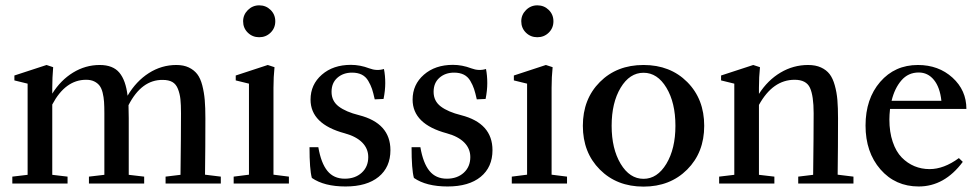

<svg xmlns="http://www.w3.org/2000/svg" viewBox="-20 -691 3684 723"><path d="M26.4 0V-25.9L84 -32.7V-376L34.2 -388.2V-406.7L155.3 -446.3L180.2 -438Q176.8 -397.9 176.8 -360.4V-338.4Q208.5 -389.2 255.1 -417.7Q301.8 -446.3 355.5 -446.3Q405.3 -446.3 429.4 -417.5Q453.6 -388.7 460.4 -330.6Q492.7 -385.3 540.5 -415.8Q588.4 -446.3 644 -446.3Q671.4 -446.3 690.9 -437Q710.4 -427.7 722.7 -411.9Q734.9 -396 741.7 -369.6Q748.5 -343.3 751 -314.5Q753.4 -285.6 753.4 -245.6Q753.4 -137.2 752 -33.2L811.5 -25.9V0H603.5V-25.9L659.7 -32.7Q661.6 -184.1 661.6 -264.6Q661.6 -296.9 659.4 -317.4Q657.2 -337.9 650.1 -356Q643.1 -374 629.2 -382.1Q615.2 -390.1 592.8 -390.1Q513.2 -391.1 463.9 -294.9Q464.8 -263.7 464.8 -245.6V-32.7L522.9 -25.9V0H314.9V-25.9L373 -32.7V-264.6Q373 -290 371.8 -307.6Q370.6 -325.2 366.5 -342Q362.3 -358.9 354.7 -368.7Q347.2 -378.4 334.7 -384.5Q322.3 -390.6 304.2 -390.6Q226.1 -390.6 176.8 -297.4V-32.7L234.4 -25.9V0Z M895.5 -610.8Q895.5 -635.3 913.3 -653.1Q931.2 -670.9 956.1 -670.9Q981.4 -670.9 999 -653.6Q1016.6 -636.2 1016.6 -610.8Q1016.6 -585.4 999 -568.1Q981.4 -550.8 956.1 -550.8Q930.7 -550.8 913.1 -568.1Q895.5 -585.4 895.5 -610.8ZM859.9 0V-25.9L917.5 -33.2V-376L867.7 -388.2V-406.7L988.3 -446.3L1013.7 -438Q1009.8 -401.4 1009.8 -360.4V-33.2L1067.9 -25.9V0Z M1281.2 11.2Q1200.7 11.2 1154.3 -21Q1145.5 -53.2 1145.5 -136.7H1178.7Q1189 -76.7 1212.9 -47.4Q1236.8 -18.1 1278.3 -18.1Q1317.4 -18.1 1342 -40.5Q1366.7 -63 1366.7 -99.6Q1366.7 -131.3 1344 -154.3Q1321.3 -177.2 1278.3 -189Q1149.4 -223.6 1149.4 -315.9Q1149.4 -372.6 1191.9 -409.7Q1234.4 -446.8 1301.3 -446.8Q1335.9 -446.8 1370.6 -433.6Q1398.9 -422.9 1425.8 -431.2Q1430.7 -406.7 1430.7 -377.9Q1430.7 -350.1 1424.3 -318.4L1391.1 -316.9Q1385.7 -341.3 1380.9 -356Q1376 -370.6 1366.7 -386.5Q1357.4 -402.3 1342.3 -409.9Q1327.1 -417.5 1305.7 -417.5Q1272.5 -417.5 1250.5 -398.2Q1228.5 -378.9 1228.5 -345.2Q1228.5 -310.5 1255.6 -290Q1282.7 -269.5 1332 -257.3Q1450.2 -227.1 1450.2 -125.5Q1450.2 -61.5 1405.8 -25.1Q1361.3 11.2 1281.2 11.2Z M1665.5 11.2Q1585 11.2 1538.6 -21Q1529.8 -53.2 1529.8 -136.7H1563Q1573.2 -76.7 1597.2 -47.4Q1621.1 -18.1 1662.6 -18.1Q1701.7 -18.1 1726.3 -40.5Q1751 -63 1751 -99.6Q1751 -131.3 1728.3 -154.3Q1705.6 -177.2 1662.6 -189Q1533.7 -223.6 1533.7 -315.9Q1533.7 -372.6 1576.2 -409.7Q1618.7 -446.8 1685.5 -446.8Q1720.2 -446.8 1754.9 -433.6Q1783.2 -422.9 1810.1 -431.2Q1814.9 -406.7 1814.9 -377.9Q1814.9 -350.1 1808.6 -318.4L1775.4 -316.9Q1770 -341.3 1765.1 -356Q1760.3 -370.6 1751 -386.5Q1741.7 -402.3 1726.6 -409.9Q1711.4 -417.5 1689.9 -417.5Q1656.7 -417.5 1634.8 -398.2Q1612.8 -378.9 1612.8 -345.2Q1612.8 -310.5 1639.9 -290Q1667 -269.5 1716.3 -257.3Q1834.5 -227.1 1834.5 -125.5Q1834.5 -61.5 1790 -25.1Q1745.6 11.2 1665.5 11.2Z M1942.9 -610.8Q1942.9 -635.3 1960.7 -653.1Q1978.5 -670.9 2003.4 -670.9Q2028.8 -670.9 2046.4 -653.6Q2064 -636.2 2064 -610.8Q2064 -585.4 2046.4 -568.1Q2028.8 -550.8 2003.4 -550.8Q1978 -550.8 1960.4 -568.1Q1942.9 -585.4 1942.9 -610.8ZM1907.2 0V-25.9L1964.8 -33.2V-376L1915 -388.2V-406.7L2035.6 -446.3L2061 -438Q2057.1 -401.4 2057.1 -360.4V-33.2L2115.2 -25.9V0Z M2403.3 11.7Q2302.7 11.7 2238.8 -52.5Q2174.8 -116.7 2174.8 -217.3Q2174.8 -317.9 2238.8 -382.1Q2302.7 -446.3 2403.3 -446.3Q2503.9 -446.3 2567.9 -382.1Q2631.8 -317.9 2631.8 -217.3Q2631.8 -116.7 2567.6 -52.5Q2503.4 11.7 2403.3 11.7ZM2403.3 -17.6Q2455.1 -17.6 2489.3 -74.2Q2523.4 -130.9 2523.4 -217.3Q2523.4 -304.2 2489.5 -360.6Q2455.6 -417 2403.3 -417Q2351.1 -417 2317.1 -360.6Q2283.2 -304.2 2283.2 -217.3Q2283.2 -130.9 2317.1 -74.2Q2351.1 -17.6 2403.3 -17.6Z M2688 0V-25.9L2745.1 -32.7V-376L2695.3 -388.2V-406.7L2816.4 -446.3L2841.8 -438Q2837.9 -401.4 2837.9 -360.4V-337.4Q2871.1 -389.2 2919.2 -417.7Q2967.3 -446.3 3022.9 -446.3Q3051.3 -446.3 3071.5 -437Q3091.8 -427.7 3104 -411.9Q3116.2 -396 3123.5 -369.6Q3130.9 -343.3 3133.3 -314.5Q3135.7 -285.6 3135.7 -245.6Q3135.7 -137.2 3134.3 -33.2L3193.8 -25.9V0H2985.8V-25.9L3042 -32.7Q3043.9 -184.1 3043.9 -264.6Q3043.9 -330.1 3030 -360.4Q3016.1 -390.6 2972.2 -390.6Q2890.1 -390.6 2837.9 -295.9V-32.7L2896 -25.9V0Z M3439.5 11.2Q3351.6 11.2 3295.4 -53.2Q3239.3 -117.7 3239.3 -218.3Q3239.3 -318.8 3294.4 -382.6Q3349.6 -446.3 3436.5 -446.3Q3514.2 -446.3 3566.7 -398.7Q3619.1 -351.1 3619.1 -280.8H3331.5Q3329.1 -257.8 3329.1 -241.2Q3329.1 -193.8 3341.6 -157Q3354 -120.1 3375.5 -98.1Q3397 -76.2 3423.6 -65.2Q3450.2 -54.2 3480.5 -54.2Q3534.2 -54.2 3590.8 -95.7L3605.5 -81.5Q3536.6 11.2 3439.5 11.2ZM3439.5 -418Q3399.9 -418 3374.3 -388.2Q3348.6 -358.4 3337.4 -311.5H3524.9Q3519.5 -362.3 3496.8 -390.1Q3474.1 -418 3439.5 -418Z"/></svg>

Font: Elstob Medium
Style: Regular
Weight: 500
Designer: Peter S. Baker
Version: Version 1.015